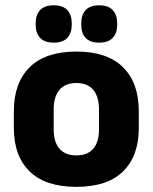

<svg xmlns="http://www.w3.org/2000/svg" viewBox="-20 -704 587 738"><path d="M273.4 14.2Q154.7 14.2 93.9 -45.2Q33.2 -104.6 33.2 -211.9V-276.5Q33.2 -385.4 94.1 -445.6Q155 -505.8 273.4 -505.8Q392.2 -505.8 452.9 -445.6Q513.5 -385.4 513.5 -276.5V-211.9Q513.5 -104.6 453 -45.2Q392.6 14.2 273.4 14.2ZM273.4 -106.7Q316.2 -106.7 338.3 -132.3Q360.5 -157.9 360.5 -205.5V-283.2Q360.5 -332.8 338.3 -358.9Q316.2 -384.9 273.4 -384.9Q231 -384.9 208.7 -358.9Q186.4 -332.8 186.4 -283.2V-205.5Q186.4 -157.9 208.7 -132.3Q231 -106.7 273.4 -106.7ZM186.1 -540.1Q151.5 -540.1 134.3 -558.4Q117.1 -576.7 117.1 -609.7V-613.5Q117.1 -646.9 134.3 -665.3Q151.5 -683.6 186.1 -683.6Q221.7 -683.6 238.8 -665.3Q255.9 -646.9 255.9 -613.5V-609.7Q255.9 -576.7 238.8 -558.4Q221.7 -540.1 186.1 -540.1ZM361.2 -540.1Q326.1 -540.1 309.1 -558.4Q292.2 -576.7 292.2 -609.7V-613.5Q292.2 -646.9 309.1 -665.3Q326.1 -683.6 361.2 -683.6Q395.9 -683.6 413.2 -665.3Q430.5 -646.9 430.5 -613.5V-609.7Q430.5 -576.7 413.2 -558.4Q395.9 -540.1 361.2 -540.1Z"/></svg>

Font: Anek Gujarati Medium
Style: Regular
Weight: 500
Designer: Mrunmayee Ghaisas (Gujarati), Yesha Goshar (Latin)
Foundry: Ek Type
Version: Version 1.003